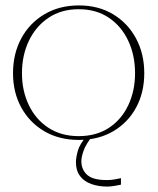

<svg xmlns="http://www.w3.org/2000/svg" viewBox="-20 -503 583 708"><path d="M271 13Q198 13 143.5 -19Q89 -51 58.5 -106.5Q28 -162 28 -233Q28 -305 58.5 -361.5Q89 -418 144 -450.5Q199 -483 271 -483Q343 -483 397 -450.5Q451 -418 481.5 -361.5Q512 -305 512 -233Q512 -162 482 -106.5Q452 -51 397.5 -19Q343 13 271 13ZM270 -1Q335 -1 381.5 -31.5Q428 -62 453 -115Q478 -168 478 -233Q478 -299 453 -352.5Q428 -406 381.5 -437.5Q335 -469 270 -469Q206 -469 159 -437.5Q112 -406 86.5 -352.5Q61 -299 61 -233Q61 -168 86.5 -115Q112 -62 159 -31.5Q206 -1 270 -1ZM376 185Q343 185 316.5 175.5Q290 166 275 146Q260 126 260 95Q260 78 267 53Q274 28 301 -3H322Q297 28 288.5 52Q280 76 280 91Q280 122 301 141.5Q322 161 374 161Q389 161 403 158.5Q417 156 426 154V178Q417 180 402 182.5Q387 185 376 185Z"/></svg>

Font: Panamera Thin
Style: Regular
Weight: 100
Designer: Bastien Sozeau
Foundry: NBR — Bastien Sozeau
Version: Version 3.003;gftools[0.9.33]